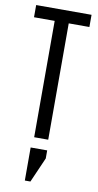

<svg xmlns="http://www.w3.org/2000/svg" viewBox="-93 -663 465 915"><g transform="rotate(10 139.0 -205.5)"><path d="M273 -622V-563H173V0H105V-563H5V-622ZM97 211V51H177V90L124 211Z"/></g></svg>

Font: Teko Light
Style: Regular
Weight: 300
Designer: Manushi Parikh, Jonny Pinhorn
Foundry: Indian Type Foundry
Version: Version 1.105;PS 1.0;hotconv 1.0.78;makeotf.lib2.5.61930; tt